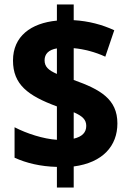

<svg xmlns="http://www.w3.org/2000/svg" viewBox="-20 -779 580 857"><path d="M234 -34V58H309V-36C439 -53 504 -128 504 -228C504 -337 427 -380 309 -422V-564C354 -560 405 -547 450 -526L490 -644C436 -669 376 -685 309 -689V-759H234V-687C118 -676 38 -617 38 -509C38 -402 104 -352 234 -304V-155C173 -159 99 -183 45 -211V-75C98 -51 160 -36 234 -34ZM234 -563V-449C195 -466 179 -482 179 -510C179 -538 197 -557 234 -563ZM309 -160V-278C348 -261 365 -245 365 -217C365 -188 347 -169 309 -160Z"/></svg>

Font: Noto Sans Arabic UI SmCn XBd
Style: Regular
Weight: 800
Width: 4
Designer: Monotype Design Team, Nadine Chahine and Nizar Qandah
Foundry: Monotype Imaging Inc.
Version: Version 2.010